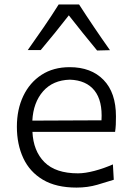

<svg xmlns="http://www.w3.org/2000/svg" viewBox="-20 -830 589 861"><path d="M323.2 11.2Q231.9 11.2 172.6 -23.9Q113.3 -59.1 84.5 -120.8Q55.7 -182.6 55.7 -261.7Q55.7 -339.4 84.5 -399.7Q113.3 -460 166.3 -494.4Q219.2 -528.8 292.5 -528.8Q388.7 -528.8 444.3 -471.7Q500 -414.6 500 -308.1Q500 -288.1 499.3 -271.2Q498.5 -254.4 496.1 -238.8H125.5Q129.4 -152.8 179.4 -102.8Q229.5 -52.7 329.6 -52.7Q361.3 -52.7 403.3 -63.7Q445.3 -74.7 486.3 -92.8L490.2 -23.9Q460 -14.2 416.5 -1.5Q373 11.2 323.2 11.2ZM435.1 -290.5Q440.4 -377.9 403.6 -424.1Q366.7 -470.2 293.5 -472.7Q217.3 -470.7 173.3 -420.7Q129.4 -370.6 125 -289.1ZM415.5 -603.5Q383.3 -642.6 351.1 -682.4Q318.8 -722.2 288.6 -761.2Q258.8 -722.7 227.1 -683.6Q195.3 -644.5 162.6 -605.5H104.5Q141.1 -657.2 176.3 -708.3Q211.4 -759.3 243.2 -810.1H334.5Q367.2 -759.3 401.9 -708Q436.5 -656.7 473.1 -605Z"/></svg>

Font: Pinar-DS3-FD Regular
Style: Regular
Weight: 400
Designer: Amin Abedi
Version: Version 3.000